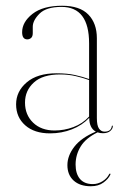

<svg xmlns="http://www.w3.org/2000/svg" viewBox="-20 -456 427 668"><path d="M36 -93Q36 -138 73 -169.5Q110 -201 177 -201Q214 -201 240.8 -195Q267.5 -189 290 -181V-305Q290 -432 194 -432Q141 -432 117.5 -408.5Q94 -385 94 -363V-341Q94 -329 88.2 -324Q82.5 -319 75 -319Q57 -319 57 -344Q57 -379.5 93.2 -407.8Q129.5 -436 196 -436Q257.5 -436 287.2 -405.5Q317 -375 317 -323V-45Q317 -19 324.5 -8.5Q332 2 343.5 2Q366.5 2 369 -17Q369 -19 371 -19Q372.5 -19 372.5 -17Q372.5 -8 363.5 -0.2Q354.5 7.5 338 7.5Q328 7.5 319.5 4.5Q278.5 24.5 260.8 53.5Q243 82.5 243 116.5Q243 148.5 258.2 166.5Q273.5 184.5 303 184.5Q321 184.5 336.8 174.5Q352.5 164.5 359.5 150.5Q361 147.5 363 148Q365.5 149 363.5 152.5Q357 166.5 339.8 179.2Q322.5 192 296 192Q258 192 236.2 172.2Q214.5 152.5 214.5 118.5Q214.5 85.5 238.8 54.2Q263 23 313.5 2Q290.5 -10.5 290.5 -46Q266 -20 230.2 -6Q194.5 8 154 8Q99.5 8 67.8 -20Q36 -48 36 -93ZM67 -99Q67 -56.5 95.2 -29.2Q123.5 -2 170 -2Q203.5 -2 235.2 -13.8Q267 -25.5 290 -50.5V-177.5Q268 -185.5 243 -191.2Q218 -197 189 -197Q128.5 -197 97.8 -169Q67 -141 67 -99Z"/></svg>

Font: Fraunces 144pt S000 Thin
Style: Regular
Weight: 100
Version: Version 1.000; ttfautohint (v1.8.3)